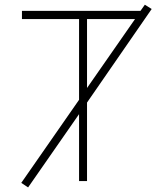

<svg xmlns="http://www.w3.org/2000/svg" viewBox="-20 -777 684 824"><path d="M353.5 -399.4 559.6 -695.3H353.5ZM583 -730.5 601.6 -756.8 630.9 -738.3 353.5 -336.9V0H319.3V-287.1L100.6 27.3L71.3 7.8L319.3 -348.6V-695.3H74.2V-730.5Z"/></svg>

Font: Gen Shin Gothic ExtraLight
Style: Regular
Weight: 100
Designer: [Source Han Sans]
Ryoko NISHIZUKA  (kana & ideographs); Paul D. Hunt (Latin, Greek & Cyrillic); Wenlong ZHANG  (bopomofo
Version: Version 1.002.20150607